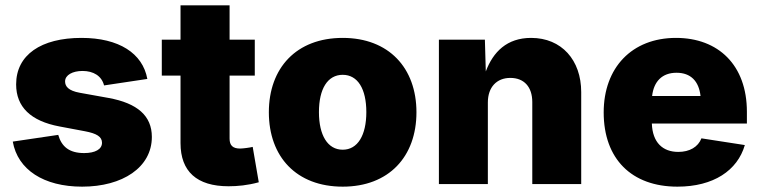

<svg xmlns="http://www.w3.org/2000/svg" viewBox="-20 -696 2874 726"><path d="M290.5 9.8C443.4 9.8 554.2 -63 554.2 -178.2C554.2 -257.8 500 -305.7 390.1 -325.7L281.7 -345.2C238.3 -353 226.1 -369.6 226.1 -388.2C226.1 -412.6 254.9 -427.7 292 -427.7C333 -427.7 364.3 -409.2 373.5 -373L537.1 -397.5C519.5 -494.6 429.7 -552.7 288.1 -552.7C135.7 -552.7 41 -488.8 41 -377C41 -292 95.7 -238.3 205.1 -217.8L301.3 -199.7C345.2 -191.4 365.7 -179.2 365.7 -156.2C365.7 -131.8 340.3 -117.2 298.3 -117.2C241.7 -117.2 212.9 -141.6 200.2 -186L28.3 -160.6C46.9 -54.2 145.5 9.8 290.5 9.8Z M662.6 -675.8V-545.9H591.8V-410.2H662.6V-154.8C662.6 -47.9 724.1 8.3 844.2 8.3C877.9 8.3 916 4.9 958.5 -6.8L935.5 -140.6C927.2 -138.2 899.4 -134.3 887.7 -134.3C859.9 -134.3 848.1 -146.5 848.1 -171.9V-410.2H943.4V-545.9H848.1V-675.8Z M1275.9 9.8C1450.2 9.8 1554.7 -103.5 1554.7 -271.5C1554.7 -439 1450.2 -552.7 1275.9 -552.7C1100.6 -552.7 996.6 -439 996.6 -271.5C996.6 -103.5 1100.6 9.8 1275.9 9.8ZM1275.9 -129.9C1218.8 -129.9 1186 -184.6 1186 -272C1186 -360.4 1218.8 -413.1 1275.9 -413.1C1332.5 -413.1 1365.2 -360.4 1365.2 -272C1365.2 -184.6 1332.5 -129.9 1275.9 -129.9Z M1824.7 -308.6C1824.7 -366.7 1858.4 -401.4 1909.7 -401.4C1961.9 -401.4 1992.7 -367.2 1992.7 -310.1V0H2177.7V-347.7C2177.7 -468.8 2103.5 -552.7 1988.3 -552.7C1897 -552.7 1844.7 -500 1816.9 -425.8L1813.5 -545.9H1639.6V0H1824.7Z M2541.5 9.8C2677.7 9.8 2768.6 -51.3 2796.4 -147.5L2632.3 -172.9C2619.6 -140.1 2587.4 -121.6 2544.9 -121.6C2486.3 -121.6 2447.3 -156.7 2444.8 -229H2804.2V-273.4C2804.2 -449.7 2696.3 -552.7 2536.1 -552.7C2369.1 -552.7 2262.7 -439.9 2262.7 -271C2262.7 -95.2 2368.2 9.8 2541.5 9.8ZM2445.8 -333C2452.1 -388.2 2483.9 -420.9 2538.1 -420.9C2591.8 -420.9 2622.6 -389.2 2628.9 -333Z"/></svg>

Font: Raveo ExtraBold
Style: Regular
Weight: 800
Designer: Jakub Foglar, Rasmus Andersson (Inter)
Foundry: Jakubfoglar.com
Version: Version 1.100;Glyphs 3.2.3 (3260)